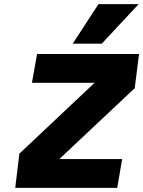

<svg xmlns="http://www.w3.org/2000/svg" viewBox="-20 -912 695 932"><path d="M653 -892 474 -700H333L458 -892ZM160 -650H655L634 -484L268 -140H573L549 0H54L74 -166L439 -510H135Z"/></svg>

Font: Overused Grotesk ExtraBold
Style: Italic
Weight: 800
Italic angle: -10°
Version: Version 0.003